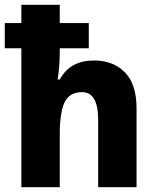

<svg xmlns="http://www.w3.org/2000/svg" viewBox="-21 -780 652 800"><path d="M228 -760V-684H349V-579H228V-562Q228 -534 225.5 -503Q223 -472 219 -449H228Q251 -490 286.5 -509Q322 -528 370 -528Q451 -528 499.5 -478.5Q548 -429 548 -328V0H388V-281Q388 -396 321 -396Q268 -396 248 -353.5Q228 -311 228 -221V0H68V-579H-1V-684H68V-760Z"/></svg>

Font: Noto Sans Devanagari SemiCondensed ExtraBold
Style: Regular
Weight: 800
Width: 4
Designer: Jelle Bosma - Monotype Design Team
Foundry: Monotype Imaging Inc.
Version: Version 2.004; ttfautohint (v1.8.4.7-5d5b)